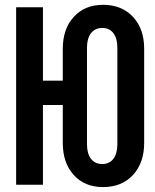

<svg xmlns="http://www.w3.org/2000/svg" viewBox="-20 -760 639 790"><path d="M403.8 9.8Q328.6 9.8 283.4 -40Q238.3 -89.8 238.3 -171.9V-328.1H156.7V0H46.4V-730H156.7V-428.2H238.3V-559.1Q238.3 -641.1 283.7 -690.7Q329.1 -740.2 403.8 -740.2Q481 -740.2 527.1 -690.7Q573.2 -641.1 573.2 -559.1V-171.9Q573.2 -89.8 527.1 -40Q481 9.8 403.8 9.8ZM400.9 -85Q429.7 -85 446.3 -106.4Q462.9 -127.9 462.9 -166V-564Q462.9 -602.1 446.5 -623.5Q430.2 -645 400.9 -645Q371.1 -645 354.5 -623.5Q337.9 -602.1 337.9 -564V-166Q337.9 -127.9 354.5 -106.4Q371.1 -85 400.9 -85Z"/></svg>

Font: UDEV Gothic 35
Style: Bold
Weight: 700
Version: v2.1.0; ttfautohint (v1.8.4.7-5d5b-dirty) -l 6 -r 45 -G 200 